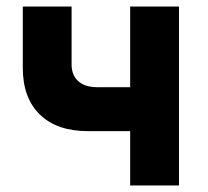

<svg xmlns="http://www.w3.org/2000/svg" viewBox="-20 -570 640 590"><path d="M380 0V-167H250Q155 -167 102.5 -218Q50 -269 50 -362V-550H200V-372Q200 -339 220.5 -320.5Q241 -302 280 -302H380V-550H530V0Z"/></svg>

Font: JetBrains Mono NL ExtraBold
Style: Regular
Weight: 800
Designer: Philipp Nurullin, Konstantin Bulenkov
Foundry: JetBrains
Version: Version 2.304; ttfautohint (v1.8.4.7-5d5b)